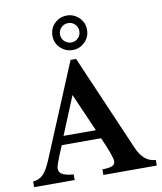

<svg xmlns="http://www.w3.org/2000/svg" viewBox="-91 -913 835 987"><g transform="rotate(-10 326.5 -420.0)"><path d="M647 0H368.2V-29.3Q400.9 -29.3 418 -35.9Q435.1 -42.5 435.1 -60.5Q435.1 -72.8 423.1 -106Q411.1 -139.2 389.2 -188H184.1Q181.6 -182.1 175 -166.5Q168.5 -150.9 160.6 -131.8Q152.8 -112.8 147.5 -96.4Q142.1 -80.1 142.1 -73.2Q142.1 -50.8 163.6 -41Q185.1 -31.2 218.3 -29.3V0H6.8V-29.3Q41.5 -33.7 61 -54.2Q80.6 -74.7 101.1 -123.5L304.7 -611.8H333.5L550.8 -108.9Q584 -31.7 647 -29.3ZM370.1 -233.4 283.2 -432.1 201.2 -233.4ZM415 -750Q415 -711.4 387.9 -685.5Q360.8 -659.7 325.2 -659.7Q288.6 -659.7 261.5 -685.5Q234.4 -711.4 234.4 -750Q234.4 -788.1 261 -814Q287.6 -839.8 325.2 -839.8Q360.8 -839.8 387.9 -814.2Q415 -788.6 415 -750ZM375 -750Q375 -771.5 360.1 -785.9Q345.2 -800.3 325.2 -800.3Q304.2 -800.3 289.1 -785.9Q273.9 -771.5 273.9 -750Q273.9 -727.5 289.3 -713.4Q304.7 -699.2 325.2 -699.2Q345.7 -699.2 360.4 -714.1Q375 -729 375 -750Z"/></g></svg>

Font: Scheherazade New SemiBold
Style: Regular
Weight: 600
Designer: SIL International
Foundry: SIL International
Version: Version 4.000